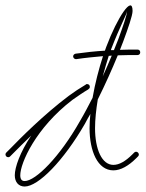

<svg xmlns="http://www.w3.org/2000/svg" viewBox="-30 -675 532 701"><path d="M60 6C110 6 202 -88 280 -223C286 -235 293 -247 300 -259C298 -241 297 -224 297 -207C297 -124 326 -53 384 -53C411 -53 440 -70 467 -97L474 -104C476 -106 477 -108 477 -111C477 -116 472 -121 467 -121C464 -121 462 -120 460 -118L453 -111C428 -86 405 -73 384 -73C342 -73 317 -130 317 -207C317 -239 321 -275 327 -312C354 -366 379 -422 400 -473C425 -474 449 -474 472 -474C478 -474 482 -478 482 -484C482 -490 478 -494 472 -494C452 -494 430 -494 408 -493C412 -504 416 -514 420 -524C437 -570 454 -618 454 -635C454 -695 399 -613 358 -504L353 -490C318 -488 282 -484 246 -479C241 -478 237 -474 237 -469C237 -464 242 -459 247 -459H248C281 -464 314 -467 346 -470C331 -424 317 -370 308 -318C293 -289 278 -260 262 -233C188 -102 100 -14 60 -14C50 -14 44 -20 44 -35C44 -80 101 -208 234 -310C254 -324 274 -338 293 -349V-350C296 -351 298 -354 298 -358C298 -364 294 -368 288 -368C286 -368 284 -368 283 -366C261 -353 240 -339 221 -325C129 -256 42 -168 10 -135L-7 -118C-9 -116 -10 -114 -10 -111C-10 -106 -6 -101 0 -101C3 -101 5 -102 7 -104L24 -121C37 -134 58 -155 84 -180C43 -119 24 -64 24 -35C24 -10 38 6 60 6ZM345 -396C352 -423 360 -448 367 -471L378 -472C368 -448 357 -422 345 -396ZM375 -492 376 -496C409 -582 434 -624 434 -635C434 -621 418 -576 402 -532C397 -519 392 -506 386 -492Z"/></svg>

Font: Mistral SingleLine Outline
Style: Regular
Weight: 300
Designer: François Chastanet, Élisa Garzelli, Anais Alves, Morgane Autin
Foundry: institut supérieur des arts et du design Toulouse / isdaT
Version: Version 1.000;Glyphs 3.3 (3337)